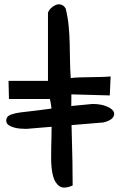

<svg xmlns="http://www.w3.org/2000/svg" viewBox="-20 -850 549 889"><path d="M21.5 -391.6 19.5 -475.6H202.1V-791Q206.1 -802.7 216.3 -812.5Q226.6 -822.3 238.3 -827.1Q250 -832 262.7 -828.6Q275.4 -825.2 284.2 -810.5Q293.9 -770.5 297.9 -730Q301.8 -689.5 302.7 -648.9Q303.7 -608.4 304.2 -567.9Q304.7 -527.3 307.6 -488.3Q326.2 -491.2 350.6 -491.7Q375 -492.2 399.9 -492.7Q424.8 -493.2 448.7 -493.7Q472.7 -494.1 492.2 -496.1L488.3 -408.2L310.5 -413.1Q309.6 -352.5 310.5 -301.3Q311.5 -250 313 -201.2Q314.5 -152.3 315.4 -101.6Q316.4 -50.8 316.4 8.8Q276.4 26.4 255.4 12.2Q234.4 -2 225.6 -35.2Q216.8 -68.4 216.8 -116.2Q216.8 -164.1 218.3 -214.4Q219.7 -264.6 219.7 -311.5Q219.7 -358.4 210.9 -391.6ZM9 -291.3Q9 -311.5 30.5 -319.3Q52 -327 74.3 -329.4Q158.8 -338.9 239.7 -350.1Q320.6 -361.4 408.1 -368.6Q445.2 -368.6 471.1 -358.5Q497.1 -348.4 505.3 -334.7Q513.4 -321 503 -306.2Q492.7 -291.3 458.5 -283L102.5 -253.3Q90.6 -253.3 74.3 -254.5Q58 -255.7 43.9 -259.9Q29.8 -264 19.4 -271.1Q9 -278.3 9 -291.3Z"/></svg>

Font: Architects Daughter-petzku
Style: Regular
Weight: 400
Designer: Kimberly Geswein
Foundry: Kimberly Geswein
Version: Version 1.000 2010 initial release